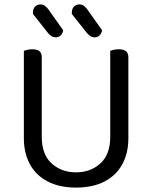

<svg xmlns="http://www.w3.org/2000/svg" viewBox="-20 -836 689 869"><path d="M324 13Q249 13 196 -14.5Q143 -42 115.5 -92.5Q88 -143 88 -210V-292H169V-217Q169 -137 213.5 -96.5Q258 -56 324 -56Q390 -56 434.5 -96.5Q479 -137 479 -217V-292H561V-210Q561 -143 533.5 -92.5Q506 -42 453 -14.5Q400 13 324 13ZM169 -251H88V-606Q93 -608 103.5 -610.5Q114 -613 126 -613Q148 -613 158.5 -604.5Q169 -596 169 -576ZM561 -251H479V-606Q484 -608 494.5 -610.5Q505 -613 517 -613Q539 -613 550 -604.5Q561 -596 561 -576ZM197 -687 129 -773V-776Q129 -797 139 -806.5Q149 -816 164 -816Q175 -816 183.5 -809.5Q192 -803 198 -795L266 -699Q263 -683 254 -675Q245 -667 232 -667Q221 -667 212 -673Q203 -679 197 -687ZM373 -687 305 -773V-776Q305 -796 314.5 -806Q324 -816 340 -816Q351 -816 359.5 -809.5Q368 -803 374 -795L442 -699Q439 -683 430 -675Q421 -667 408 -667Q397 -667 388.5 -673Q380 -679 373 -687Z"/></svg>

Font: Baloo Bhaijaan 2
Style: Regular
Weight: 400
Designer: Sanskriti Dholi, Noopur Datye and Ek Type
Foundry: Ek Type
Version: Version 1.701